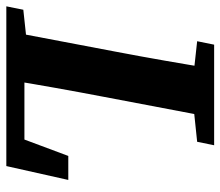

<svg xmlns="http://www.w3.org/2000/svg" viewBox="-67 -632 697 607"><g transform="rotate(90 281.5 -328.5)"><path d="M-2 0H149.9L162.8 -68.7H148.3L8.8 -53.7L-2 0ZM75.7 0H229.4C246.1 -103 264.8 -207 284.6 -310.7L350.4 -657H196C179.3 -554 161.3 -450 141.6 -347L75.7 0ZM108.3 -603.3 245.2 -588.3H282.8L426.3 -603.3L437.2 -657H119.2L108.3 -603.3ZM149.9 0H503L546.9 -195.9H471L397.8 0L482.1 -57.2H161.1L149.9 0Z"/></g></svg>

Font: Source Serif Variable
Style: Italic
Weight: 389
Italic angle: -12°
Designer: Frank Grießhammer
Foundry: Adobe Systems Incorporated
Version: Version 3.001;hotconv 1.0.111;makeotfexe 2.5.65597